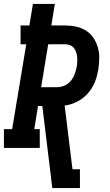

<svg xmlns="http://www.w3.org/2000/svg" viewBox="-39 -755 559 980"><path d="M228 205 177 -214H155L136 -96H164V0H-19V-96H23L95 -529H66V-625H111L129 -735H241L223 -625H294Q322 -625 349.5 -619Q377 -613 400 -598.5Q423 -584 438 -561.5Q453 -539 460.5 -513Q468 -487 467.5 -458Q467 -429 463 -401Q459 -379 453 -358Q447 -337 436 -316.5Q425 -296 409.5 -278.5Q394 -261 375 -248Q356 -235 334.5 -227Q313 -219 291 -216L331 109H369V205ZM171 -310H253Q272 -310 291 -318.5Q310 -327 323 -343Q336 -359 342.5 -377.5Q349 -396 353 -415Q355 -428 355.5 -441Q356 -454 354.5 -466.5Q353 -479 349 -490.5Q345 -502 337.5 -511Q330 -520 318.5 -524.5Q307 -529 294 -529H207Z"/></svg>

Font: Iosevka Slab
Style: Bold Italic
Weight: 700
Italic angle: -9°
Monospace: yes
Designer: Belleve Invis
Foundry: Belleve Invis
Version: Version 11.1.0; ttfautohint (v1.8.3)